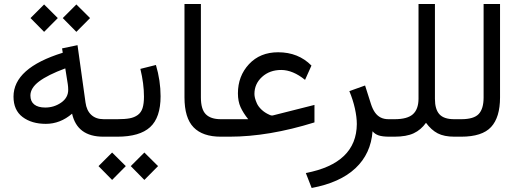

<svg xmlns="http://www.w3.org/2000/svg" viewBox="-20 -687 2605 965"><path d="M295.4 -596.2 363.8 -664.6 432.6 -596.2 363.8 -526.9ZM133.3 -596.2 201.7 -664.6 270.5 -596.2 201.7 -526.9ZM47.9 -201.2Q47.9 -345.2 295.4 -421.9L292 -443.8L369.6 -460L409.7 -172.4Q415 -131.8 438.5 -109.9Q461.9 -87.9 501.5 -87.9H516.6V0H499.5Q368.2 0 342.3 -115.7Q282.7 -64.5 210.4 -64.5Q139.2 -64.5 93.5 -98.9Q47.9 -133.3 47.9 -201.2ZM308.1 -343.3Q219.7 -310.5 176.3 -277.6Q132.8 -244.6 132.8 -207Q132.8 -177.2 152.1 -161.9Q171.4 -146.5 207.5 -146.5Q251.5 -146.5 287.1 -171.1Q322.8 -195.8 322.8 -235.4Q322.8 -250 320.8 -263.2Z M637.2 147.9 705.6 79.6 774.4 147.9 705.6 217.3ZM475.1 147.9 543.5 79.6 612.3 147.9 543.5 217.3ZM763.7 -360.4Q787.1 -281.7 787.1 -203.1Q787.1 -96.2 734.6 -48.1Q682.1 0 569.8 0H497.1V-87.9H569.8Q607.9 -87.9 631.6 -92.3Q655.3 -96.7 672.4 -109.1Q689.5 -121.6 696.5 -143.8Q703.6 -166 703.6 -201.7Q703.6 -266.1 685.5 -340.8Z M1102.1 0H1089.8Q998.5 0 952.9 -47.1Q907.2 -94.2 907.2 -197.8V-667H989.7V-197.3Q989.7 -137.7 1014.4 -112.8Q1039.1 -87.9 1089.8 -87.9H1102.1Z M1560.5 -71.8Q1330.1 0 1133.8 0H1082.5V-87.9H1227.5Q1202.1 -119.6 1189 -148.7Q1175.8 -177.7 1175.8 -217.8Q1175.8 -304.7 1231.4 -364.5Q1287.1 -424.3 1377.9 -424.3Q1479.5 -424.3 1545.4 -357.4L1513.2 -285.6Q1452.1 -335 1393.6 -335.4Q1335.4 -335.4 1297.1 -300.5Q1258.8 -265.6 1258.8 -214.8Q1258.8 -205.6 1261.5 -194.3Q1264.2 -183.1 1271.2 -167.2Q1278.3 -151.4 1294.4 -136Q1310.5 -120.6 1333.5 -110.4Q1343.8 -105 1351.6 -106.9L1560.5 -159.7Z M1773.4 -63.5Q1773.4 -98.1 1763.7 -142.1Q1753.9 -186 1735.8 -229L1814.9 -257.3L1844.7 -163.6Q1853 -138.2 1864.7 -121.6Q1876.5 -105 1893.3 -96.4Q1910.2 -87.9 1932.6 -87.9H1951.7V0H1938Q1901.9 0 1882.8 -6.6Q1863.8 -13.2 1852.5 -27.3Q1844.2 85.4 1766.8 158.2Q1689.5 231 1546.4 257.8L1517.1 182.6Q1772 133.8 1773.4 -63.5Z M2121.1 -69.8Q2095.7 -34.2 2059.1 -17.1Q2022.5 0 1962.4 0H1931.6V-87.9H1963.4Q2027.3 -87.9 2055.2 -112.8Q2083 -137.7 2083.5 -189.9V-667H2166V-189.9Q2166 -137.7 2188.5 -112.8Q2210.9 -87.9 2262.7 -87.9H2278.3V0H2263.7Q2212.4 0 2179.9 -16.8Q2147.5 -33.7 2121.1 -69.8Z M2258.8 0V-87.9H2298.3Q2361.3 -87.9 2386 -114Q2410.6 -140.1 2410.6 -196.8V-667H2493.2V-197.3Q2493.2 -97.2 2448.2 -48.6Q2403.3 0 2297.9 0Z"/></svg>

Font: Vazir FD
Style: FD
Weight: 400
Foundry: Based on Dejavu fonts, by Saber Rastikerdar
Version: Version 26.0.0